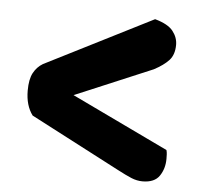

<svg xmlns="http://www.w3.org/2000/svg" viewBox="-41 -564 566 553"><g transform="rotate(5 242.0 -287.5)"><path d="M170.9 -283.8 451.2 -149.6Q452.9 -143.9 453.2 -137.3Q453.5 -130.6 453.5 -124.3Q453.5 -96.1 439.2 -74.9Q425 -53.7 390.1 -53.7Q373.9 -53.7 357.6 -60.5Q341.4 -67.3 317.5 -79.9L58.7 -214.9Q38.2 -242.4 38.2 -285.5Q38.2 -318.3 48.1 -336.7Q58.1 -355.1 75 -365.1L385.9 -522.2Q424 -511.6 438.2 -493.3Q452.5 -475.1 452.5 -453.8Q452.5 -425.3 437.6 -409Q422.6 -392.8 394.7 -378.1Z"/></g></svg>

Font: Baloo Tammudu 2
Style: Regular
Weight: 400
Designer: Maithili Shingre, Omkar Shende and Ek Type
Foundry: Ek Type
Version: Version 1.700